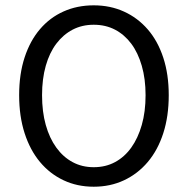

<svg xmlns="http://www.w3.org/2000/svg" viewBox="-20 -688 704 720"><path d="M331.5 12.2Q269.5 12.2 218.3 -12Q167 -36.1 129.9 -80.6Q92.8 -125 72.3 -188.5Q51.8 -252 51.8 -331.1Q51.8 -410.2 72.3 -472.7Q92.8 -535.2 129.9 -578.6Q167 -622.1 218.3 -645Q269.5 -668 331.5 -668Q393.6 -668 445.1 -644.5Q496.6 -621.1 534.2 -577.6Q571.8 -534.2 592.3 -471.7Q612.8 -409.2 612.8 -331.1Q612.8 -252 592.3 -188.5Q571.8 -125 534.2 -80.6Q496.6 -36.1 445.1 -12Q393.6 12.2 331.5 12.2ZM331.5 -61Q376 -61 411.4 -80.1Q446.8 -99.1 472.2 -134.5Q497.6 -169.9 511.7 -219.5Q525.9 -269 525.9 -331.1Q525.9 -392.1 511.7 -441.2Q497.6 -490.2 472.2 -524.2Q446.8 -558.1 411.4 -576.7Q376 -595.2 331.5 -595.2Q287.6 -595.2 252.2 -576.7Q216.8 -558.1 191.2 -524.2Q165.5 -490.2 151.6 -441.2Q137.7 -392.1 137.7 -331.1Q137.7 -269 151.6 -219.5Q165.5 -169.9 191.2 -134.5Q216.8 -99.1 252.2 -80.1Q287.6 -61 331.5 -61Z"/></svg>

Font: Pyidaungsu ZawDecode
Style: Regular
Weight: 400
Designer: Sun Tun
Foundry: Your Own Font Foundry
Version: Version 2.50